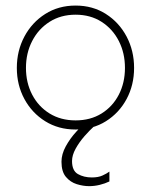

<svg xmlns="http://www.w3.org/2000/svg" viewBox="-20 -442 529 673"><path d="M245 12Q185 12 138.5 -17Q92 -46 65.5 -95Q39 -144 39 -204Q39 -264 65.5 -313.8Q92 -363.5 138.5 -393Q185 -422.5 245 -422.5Q305 -422.5 351.2 -393Q397.5 -363.5 423.8 -313.8Q450 -264 450 -204Q450 -144 423.8 -95Q397.5 -46 351.2 -17Q305 12 245 12ZM245 -20Q297 -20 336 -44.2Q375 -68.5 396.5 -110.2Q418 -152 418 -204Q418 -256 396.5 -298.2Q375 -340.5 336 -365.5Q297 -390.5 245 -390.5Q193 -390.5 153.8 -365.5Q114.5 -340.5 92.8 -298.2Q71 -256 71 -204Q71 -152 92.8 -110.2Q114.5 -68.5 153.8 -44.2Q193 -20 245 -20ZM363.5 159.5V194Q348 201.5 329.5 206Q311 210.5 292.5 210.5Q271.5 210.5 249 203.5Q226.5 196.5 211 178Q195.5 159.5 195.5 125Q195.5 98.5 210.5 71Q225.5 43.5 247.2 19.8Q269 -4 289 -20L310.5 0Q294.5 14.5 276.2 35.2Q258 56 245.2 79Q232.5 102 232.5 122.5Q232.5 156.5 253.2 168.2Q274 180 302 180Q324.5 180 339.2 173.2Q354 166.5 363.5 159.5Z"/></svg>

Font: League Spartan Extralight
Style: Regular
Weight: 200
Foundry: The League of Moveable Type
Version: Version 2.300; ttfautohint (v1.8.3)